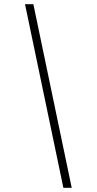

<svg xmlns="http://www.w3.org/2000/svg" viewBox="-20 -780 464 921"><path d="M284 121H324L140 -760H100Z"/></svg>

Font: Noto Serif Devanagari ExtraCondensed Light
Style: Regular
Weight: 300
Width: 2
Designer: Universal Thirst, Indian Type Foundry and the Monotype Design Team
Foundry: Monotype Imaging Inc.
Version: Version 2.004